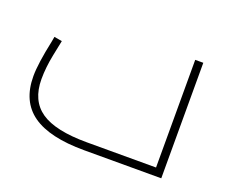

<svg xmlns="http://www.w3.org/2000/svg" viewBox="-88 -641 937 781"><g transform="rotate(20 380.5 -250.0)"><path d="M671 -500V0H337Q187 0 113.5 -52Q40 -104 40 -213Q40 -267 62 -370L66 -392L100 -386Q98 -377 86.5 -320Q75 -263 75 -213Q75 -120 137.5 -77Q200 -34 337 -34H636V-500Z"/></g></svg>

Font: Cairo ExtraLight
Style: Regular
Weight: 275
Designer: Mohamed Gaber, Accademia di Belle Arti di Urbino and others
Foundry: Kief Type Foundry, Accademia di Belle Arti di Urbino and others
Version: Version 3.011